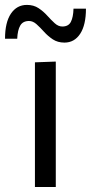

<svg xmlns="http://www.w3.org/2000/svg" viewBox="-52 -744 362 764"><path d="M87 0Q87 -55.5 87 -106.5Q87 -157.5 87 -219V-269Q87 -313.5 87 -351.2Q87 -389 87 -424.2Q87 -459.5 87 -496L170 -499Q170 -462 170 -426.2Q170 -390.5 170 -352.2Q170 -314 170 -269V-219Q170 -157.5 170 -106.5Q170 -55.5 170 0ZM204.5 -574.5Q177.5 -574.5 158 -587.5Q138.5 -600.5 123 -617.8Q107.5 -635 93.2 -647.8Q79 -660.5 63.5 -660.5Q39 -660.5 28.5 -642.2Q18 -624 16.5 -590H-32Q-32 -655 -8.5 -689.8Q15 -724.5 55 -724.5Q82 -724.5 101.5 -711.5Q121 -698.5 136.2 -681.5Q151.5 -664.5 165.8 -651.5Q180 -638.5 196 -638.5Q220.5 -638.5 230 -657Q239.5 -675.5 240.5 -709.5H290Q290 -644.5 267 -609.5Q244 -574.5 204.5 -574.5Z"/></svg>

Font: Commissioner Thin
Style: Regular
Weight: 400
Version: Version 1.000